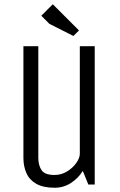

<svg xmlns="http://www.w3.org/2000/svg" viewBox="-20 -867 565 902"><path d="M90 -650H160V-125Q160 -91 175 -68Q190 -45 236 -45Q268 -45 295 -61.5Q322 -78 338.5 -101.5Q355 -125 355 -145V-650H425V0H395L369 -64Q348 -30 313.5 -7.5Q279 15 237 15Q183 15 150.5 -3.5Q118 -22 104 -54Q90 -86 90 -125ZM174 -793 228 -847 351 -724 325 -698 212 -755Z"/></svg>

Font: Unica One
Style: Regular
Weight: 400
Designer: Eduardo Rodriguez Tunni
Foundry: Eduardo Rodriguez Tunni
Version: Version 2.000; ttfautohint (v1.8.4.7-5d5b);gftools[0.9.23]